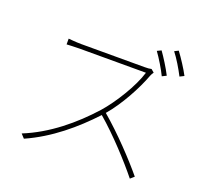

<svg xmlns="http://www.w3.org/2000/svg" viewBox="-141 -1002 1282 1194"><g transform="rotate(20 500.0 -405.0)"><path d="M829 -659C807 -703 770 -761 745 -796L718 -783C745 -746 782 -685 801 -645ZM726 -666C715 -663 701 -662 680 -662H261C229 -662 177 -667 177 -667V-629C177 -629 231 -632 261 -632H701C673 -537 588 -399 518 -320C406 -195 265 -78 104 -13L128 13C288 -58 422 -172 533 -291C641 -199 763 -65 832 21L857 -1C786 -87 665 -216 552 -312C626 -398 697 -529 732 -624C734 -630 742 -644 746 -649ZM820 -818C849 -781 882 -726 905 -681L933 -695C913 -734 873 -795 846 -831Z"/></g></svg>

Font: Noto Sans T Chinese Thin
Style: Regular
Weight: 100
Designer: Ryoko NISHIZUKA (kana & ideographs); Paul D. Hunt (Latin, Greek & Cyrillic); Wenlong ZHANG (bopomofo); Sandoll Communica
Foundry: Adobe Systems Incorporated
Version: Version 1.000;PS 1;hotconv 1.0.78;makeotf.lib2.5.61930